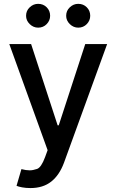

<svg xmlns="http://www.w3.org/2000/svg" viewBox="-20 -775 606 1000"><path d="M138.5 204.5Q114.7 204.5 95.2 200.8Q75.6 197.1 66.1 192.8L91.6 105.8Q115.1 112.2 134.6 112.2Q151.3 112.2 172.9 104.9Q194.6 97.7 214.8 43.3L228 7.1L28.4 -545.5H142L280.2 -122.2H285.9L424 -545.5H538L313.2 72.8Q289.4 137.1 246.8 170.8Q204.2 204.5 138.5 204.5ZM178.6 -631Q153.8 -631 134.8 -649.5Q115.8 -668 115.8 -692.8Q115.8 -719.1 134.8 -737Q153.8 -755 178.6 -755Q205.3 -755 223.2 -737Q241.1 -719.1 241.1 -692.8Q241.1 -668 223.2 -649.5Q205.3 -631 178.6 -631ZM387.4 -631Q362.6 -631 343.6 -649.5Q324.6 -668 324.6 -692.8Q324.6 -719.1 343.6 -737Q362.6 -755 387.4 -755Q414.1 -755 432 -737Q449.9 -719.1 449.9 -692.8Q449.9 -668 432 -649.5Q414.1 -631 387.4 -631Z"/></svg>

Font: Linik Sans Medium
Style: Regular
Weight: 500
Designer: Rasmus Andersson (font), Cristiano Sobral (main changes)
Foundry: rsms
Version: Version 3.018;June 1, 2022;FontCreator 14.0.0.2814 64-bit; t